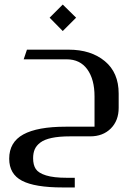

<svg xmlns="http://www.w3.org/2000/svg" viewBox="-20 -593 579 835"><path d="M252.9 -573.2 311 -516.1 252.9 -458 195.8 -516.1ZM372.1 0H284.2Q237.3 0 205.1 6.8Q172.9 13.7 155.5 26.9Q138.2 40 131.1 56.4Q124 72.8 124 95.2Q124 124.5 135.7 142.1Q147.5 159.7 180.4 169.9Q213.4 180.2 271 180.2H305.2V222.2H252Q131.8 222.2 75.9 193.1Q20 164.1 20 97.2Q20 25.4 81.3 -8.3Q142.6 -42 266.1 -42H391.1V-173.8Q391.1 -248 359.6 -291.5Q328.1 -335 270 -335H83L97.2 -377H278.8Q375.5 -377 435.8 -327.1Q496.1 -277.3 496.1 -186V-124Q496.1 -68.4 461.9 -34.2Q427.7 0 372.1 0Z"/></svg>

Font: Wesal
Style: Regular
Weight: 400
Designer: Ahmed zaza
Foundry: Ahmed zaza
Version: Version 2.01